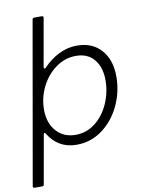

<svg xmlns="http://www.w3.org/2000/svg" viewBox="-116 -834 841 1119"><g transform="rotate(-10 304.5 -274.5)"><path d="M52 205Q51 214 41 214H-4Q-9 214 -11.5 211Q-14 208 -13 203L155 -754Q157 -763 166 -763H211Q216 -763 218.5 -760Q221 -757 220 -752L170 -469V-466Q170 -461 173.5 -460Q177 -459 181 -463Q225 -509 276 -534Q327 -559 382 -559Q473 -559 525.5 -500Q578 -441 578 -342Q578 -251 539.5 -170Q501 -89 433.5 -39.5Q366 10 282 10Q173 10 115 -85Q112 -91 108 -91Q105 -91 103 -83ZM512 -332Q512 -408 474 -454.5Q436 -501 366 -501Q301 -501 246.5 -461.5Q192 -422 160.5 -358Q129 -294 129 -224Q129 -145 172 -96.5Q215 -48 286 -48Q352 -48 403.5 -89Q455 -130 483.5 -195.5Q512 -261 512 -332Z"/></g></svg>

Font: Open Sauce Two Light Italic
Style: Regular
Weight: 300
Italic angle: -10°
Designer: Alfredo Marco Pradil
Foundry: Creative Sauce Fz LLC
Version: Version 1.477